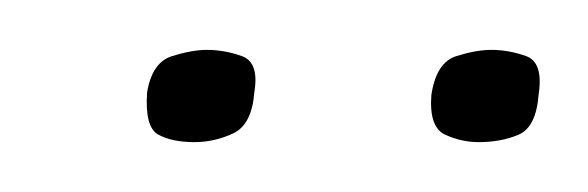

<svg xmlns="http://www.w3.org/2000/svg" viewBox="-20 -517 236 77"><path d="M172 -460Q165 -460 158.5 -463Q152 -466 153 -479Q155 -492 163 -494.5Q171 -497 177 -497Q184 -497 191 -494.5Q198 -492 196 -479Q195 -466 188 -463Q181 -460 172 -460ZM58 -460Q49 -460 43.5 -463Q38 -466 39 -480Q41 -492 49 -494.5Q57 -497 63 -497Q70 -497 77 -494.5Q84 -492 82 -480Q81 -467 73.5 -463.5Q66 -460 58 -460Z"/></svg>

Font: Genos Thin
Style: Italic
Weight: 100
Italic angle: -8°
Designer: Robert E. Leuschke
Foundry: Robert E. Leuschke
Version: Version 1.010